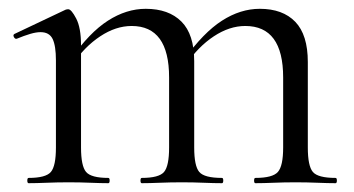

<svg xmlns="http://www.w3.org/2000/svg" viewBox="-20 -416 803 436"><path d="M560 0Q557 0 557 -6Q557 -12 560 -12Q599 -12 611 -25.5Q623 -39 623 -81V-240Q623 -357 537 -357Q501 -357 465.5 -333.5Q430 -310 403 -270L399 -282Q442 -342 484 -369Q526 -396 570 -396Q622 -396 650.5 -366.5Q679 -337 679 -275V-81Q679 -39 690.5 -25.5Q702 -12 742 -12Q745 -12 745 -6Q745 0 742 0Q725 0 701 -1Q677 -2 651 -2Q625 -2 601.5 -1Q578 0 560 0ZM302 0Q299 0 299 -6Q299 -12 302 -12Q341 -12 352.5 -25.5Q364 -39 364 -81V-240Q364 -357 279 -357Q243 -357 207.5 -333.5Q172 -310 145 -270L141 -282Q183 -342 225 -369Q267 -396 311 -396Q363 -396 392 -367Q421 -338 421 -277V-81Q421 -39 432.5 -25.5Q444 -12 484 -12Q487 -12 487 -6Q487 0 484 0Q466 0 442.5 -1Q419 -2 393 -2Q367 -2 343 -1Q319 0 302 0ZM45 0Q42 0 42 -6Q42 -12 45 -12Q84 -12 95.5 -25.5Q107 -39 107 -81V-279Q107 -312 99.5 -327.5Q92 -343 72 -343Q62 -343 48.5 -339Q35 -335 18 -328Q14 -327 11.5 -332Q9 -337 13 -339L129 -394Q132 -395 135 -395Q142 -395 153 -374Q164 -353 164 -313V-81Q164 -39 175.5 -25.5Q187 -12 226 -12Q229 -12 229 -6Q229 0 226 0Q209 0 185.5 -1Q162 -2 136 -2Q110 -2 86 -1Q62 0 45 0Z"/></svg>

Font: Cormorant Infant Light
Style: Regular
Weight: 400
Version: Version 4.001